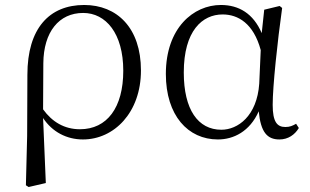

<svg xmlns="http://www.w3.org/2000/svg" viewBox="-20 -546 1243 771"><path d="M84 198 95 205 164 189 153 -72C190 -16 248 14 313 14C438 14 546 -94 546 -263C546 -434 450 -526 318 -526C178 -526 90 -432 90 -246L89 0ZM153 -107 154 -292C155 -418 217 -494 314 -494C405 -494 475 -412 475 -262C475 -114 410 -27 301 -27C238 -27 189 -57 153 -107Z M855 14C918 14 983 -18 1019 -99C1027 -15 1053 14 1102 14C1137 14 1164 -5 1180 -32L1169 -49C1155 -41 1144 -36 1126 -36C1093 -36 1075 -56 1075 -125C1075 -199 1094 -379 1113 -514L1103 -522L1041 -507L1031 -413C997 -492 939 -526 867 -526C757 -526 646 -434 646 -249C646 -82 735 14 855 14ZM1027 -345 1021 -210C1012 -80 935 -25 869 -25C775 -25 718 -106 718 -255C718 -422 792 -488 874 -488C936 -488 998 -452 1027 -345Z"/></svg>

Font: Source Han Serif CN Light
Style: Regular
Weight: 300
Designer: Ryoko NISHIZUKA 西塚涼子 (kana & ideographs); Frank Grießhammer (Latin, Greek & Cyrillic); Wenlong ZHANG 张文龙 (bopomofo); San
Foundry: Adobe
Version: Version 2.003;hotconv 1.1.1;makeotfexe 2.6.0